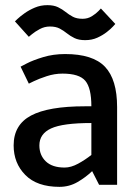

<svg xmlns="http://www.w3.org/2000/svg" viewBox="-20 -718 536 746"><path d="M133 -153Q133 -115 158 -91Q183 -67 231 -67Q256 -67 283.5 -82Q311 -97 335 -116V-240Q224 -240 178.5 -219Q133 -198 133 -153ZM211 8Q124 8 78.5 -38Q33 -84 33 -153Q33 -233 100.5 -269Q168 -305 310 -305H335Q335 -376 311.5 -404Q288 -432 223 -432Q192 -432 161.5 -422Q131 -412 111.5 -402.5Q92 -393 92 -393L60 -459Q60 -459 84 -471.5Q108 -484 147.5 -496Q187 -508 233 -508Q341 -508 388 -458.5Q435 -409 435 -302V0H365L338 -53Q313 -29 281 -10.5Q249 8 211 8ZM38 -635Q38 -635 48 -644.5Q58 -654 75.5 -666.5Q93 -679 115.5 -688.5Q138 -698 164 -698Q189 -698 205.5 -690Q222 -682 235 -671.5Q248 -661 263 -653Q278 -645 301 -645Q321 -645 337 -655Q353 -665 362.5 -675Q372 -685 372 -685L428 -625Q428 -625 419.5 -615.5Q411 -606 395 -593.5Q379 -581 358 -571.5Q337 -562 311 -562Q286 -562 269.5 -570Q253 -578 240 -588.5Q227 -599 212 -607Q197 -615 174 -615Q153 -615 134.5 -605Q116 -595 104 -585Q92 -575 92 -575Z"/></svg>

Font: Epunda Sans Medium
Style: Regular
Weight: 500
Designer: Simon Atzbach
Foundry: typofactur
Version: Version 2.204; ttfautohint (v1.8.4.7-5d5b)